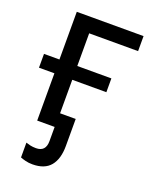

<svg xmlns="http://www.w3.org/2000/svg" viewBox="-138 -614 710 889"><g transform="rotate(20 217.0 -169.0)"><path d="M132 198Q113 198 97.5 194Q82 190 72 186V113Q80 116 93 119Q106 122 122 122Q170 122 170 70V0H84V-233H8V-301H84V-536H413V-462H172V-301H340V-233H172V-68H249V65Q249 129 220.5 163.5Q192 198 132 198Z"/></g></svg>

Font: Noto Sans Historical
Style: Regular
Weight: 400
Designer: Monotype Design Team
Foundry: Monotype Imaging Inc.
Version: Version 2.013; ttfautohint (v1.8.4.7-5d5b)